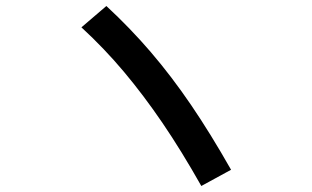

<svg xmlns="http://www.w3.org/2000/svg" viewBox="-20 -687 1040 639"><path d="M650 -68Q584 -185 521 -277.5Q458 -370 392.5 -448Q327 -526 251 -596L334 -667Q413 -594 482 -513.5Q551 -433 616 -337.5Q681 -242 749 -122Z"/></svg>

Font: M PLUS 1 Thin Medium
Style: Regular
Weight: 500
Version: Version 1.001